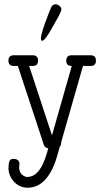

<svg xmlns="http://www.w3.org/2000/svg" viewBox="-20 -686 473 887"><path d="M311 -381.3H311.5L220.2 -60.5L114.7 -381.3H131.3C147.6 -381.3 155.8 -389.5 155.8 -405.8C155.8 -422.4 147.6 -430.7 131.3 -430.7H43.9C27.3 -430.7 19 -422.4 19 -405.8C19 -389.5 27.3 -381.3 43.9 -381.3H62.5L182.1 -18.1C183.8 -12.9 186.2 -8.9 189.5 -6.1C192.7 -3.3 197.3 -1.6 203.1 -1L195.8 23.9C175.9 92.6 147.5 128.4 110.4 131.3H101.6C91.8 128.7 84 123.9 78.1 116.9C72.3 109.9 69 101.2 68.4 90.8C68.4 85.6 68.6 81.5 69.1 78.6C69.6 75.7 69.8 72.9 69.8 70.3C69.8 63.8 67.5 58.4 62.7 54.2C58 50 50.9 47.9 41.5 47.9C32.7 47.9 26.8 51.4 23.7 58.3C20.6 65.3 19 77.1 19 93.8C19.7 105.5 22.4 116.5 27.1 127C31.8 137.4 38.1 146.6 45.9 154.8C53.7 162.9 62.8 169.4 73.2 174.1C83.7 178.8 95.1 181.2 107.4 181.2C139 181.2 166.2 168.7 189 143.8C211.8 118.9 229.8 83.5 243.2 37.6L256.8 -9.8C260.7 -13.7 262.7 -19 262.7 -25.9V-29.3L363.3 -381.3H398.4C415 -381.3 423.3 -389.5 423.3 -405.8C423.3 -422.4 415 -430.7 398.4 -430.7H311C294.4 -430.7 286.1 -422.4 286.1 -405.8C286.1 -389.5 294.4 -381.3 311 -381.3ZM215.8 -650.4C214.8 -648.4 213.1 -644.3 210.4 -637.9L201.4 -615L190.4 -585.9C186.5 -575.5 183 -565.3 179.9 -555.4C176.8 -545.5 174.2 -536.4 172.1 -528.1C170 -519.8 168.9 -513.3 168.9 -508.8C168.9 -501.3 170.9 -497.6 174.8 -497.6C182.9 -497.6 197.1 -515.5 217.3 -551.3L238.3 -588.6C244.1 -598.9 248.9 -607.6 252.7 -614.7C256.4 -621.9 259.2 -627.8 261 -632.3C262.8 -636.9 263.7 -640.5 263.7 -643.1C263.7 -648.3 260.9 -653.4 255.4 -658.4C249.8 -663.5 243 -666 234.9 -666C226.7 -666 220.4 -660.8 215.8 -650.4Z"/></svg>

Font: Nathan
Style: Regular
Weight: 400
Designer: Peter Wiegel
Foundry: Peter Wiegel
Version: Version 1.001 2009